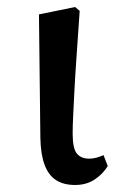

<svg xmlns="http://www.w3.org/2000/svg" viewBox="-20 -514 340 547"><path d="M194 13Q161 13 139.5 -1Q118 -15 107 -44.5Q96 -74 95 -121L91 -473L194 -494L207 -483Q202 -408 198 -352Q194 -296 192 -255.5Q190 -215 188.5 -185Q187 -155 187 -133Q187 -91 199 -76.5Q211 -62 234 -62Q245 -62 255.5 -65Q266 -68 275 -72L287 -41Q273 -18 249.5 -2.5Q226 13 194 13Z"/></svg>

Font: Source Serif 4 18pt Medium
Style: Regular
Weight: 500
Designer: Frank Grießhammer
Foundry: Adobe Systems Incorporated
Version: Version 4.004;hotconv 1.0.116;makeotfexe 2.5.65601